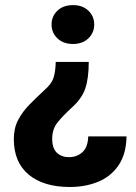

<svg xmlns="http://www.w3.org/2000/svg" viewBox="-20 -559 544 767"><path d="M356.4 -460.9Q356.4 -428.2 333 -405.8Q309.6 -383.3 271.5 -383.3Q232.9 -383.3 209.5 -405.8Q186 -428.2 186 -460.9Q186 -494.1 209.5 -516.4Q232.9 -538.6 271.5 -538.6Q309.6 -538.6 333 -516.4Q356.4 -494.1 356.4 -460.9ZM202.6 -311.5H334.5Q334.5 -246.6 320.8 -205.8Q307.1 -165 266.6 -128.9Q232.4 -97.7 210.4 -70.6Q188.5 -43.5 188.5 -4.4Q188.5 33.2 207 51Q225.6 68.8 255.4 68.8Q287.1 68.8 309.1 49.1Q331.1 29.3 332.5 -14.2H485.4Q484.4 55.7 454.1 100.6Q423.8 145.5 373 166.7Q322.3 188 258.8 188Q154.3 188 94.7 138.7Q35.2 89.4 35.2 -3.9Q35.2 -46.9 52.5 -79.8Q69.8 -112.8 97.9 -141.4Q126 -169.9 158.2 -199.7Q186.5 -224.6 194.1 -249Q201.7 -273.4 202.6 -311.5Z"/></svg>

Font: Vazirmatn RD ExtraBold
Style: Regular
Weight: 800
Designer: Saber Rastikerdar
Foundry: Saber Rastikerdar
Version: Version 32.102